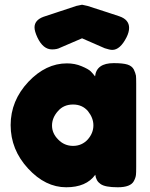

<svg xmlns="http://www.w3.org/2000/svg" viewBox="-20 -794 636 812"><path d="M382 -471Q374 -482 364 -492Q354 -502 325 -514Q297 -526 263 -526Q174 -526 100 -448Q25 -368 25 -265Q25 -161 99 -81Q172 -2 260 -2Q345 -2 383 -55Q386 -29 405 -16Q424 -2 478 -2Q532 -2 546 -28Q554 -43 555 -55Q556 -62 556 -89V-439Q556 -466 555 -474Q553 -485 546 -500Q538 -515 519 -521Q500 -527 461 -527Q388 -527 382 -471ZM225 -324Q249 -352 289 -352Q328 -352 352 -324Q375 -295 375 -264Q375 -231 351 -204Q326 -177 289 -177Q252 -177 226 -204Q200 -230 200 -263Q200 -296 225 -324ZM303 -769 164 -723Q126 -709 126 -678Q126 -662 138 -636Q162 -585 200 -585Q221 -585 234 -592L327 -632L423 -590Q444 -583 455 -583Q488 -583 515 -636Q526 -658 526 -676Q526 -711 485 -725Q474 -729 429 -743.5Q384 -758 350 -769L327 -774Z"/></svg>

Font: FredokaOneMacrons
Style: Regular
Weight: 500
Designer: ""
Foundry: ""
Version: ""